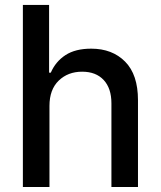

<svg xmlns="http://www.w3.org/2000/svg" viewBox="-20 -747 642 767"><path d="M177.6 -323.9V0H71.4V-727.3H176.1V-456.7H182.9Q202.1 -501.1 241.5 -526.8Q280.9 -552.6 344.5 -552.6Q428.6 -552.6 479.9 -500.7Q531.2 -448.9 531.2 -346.9V0H425.1V-334.2Q425.1 -394.2 394.2 -427.4Q363.3 -460.6 308.2 -460.6Q251.4 -460.6 214.5 -424.9Q177.6 -389.2 177.6 -323.9Z"/></svg>

Font: Inter UI Medium
Style: Regular
Weight: 500
Designer: Rasmus Andersson
Foundry: rsms
Version: 3.2;8d6f07862